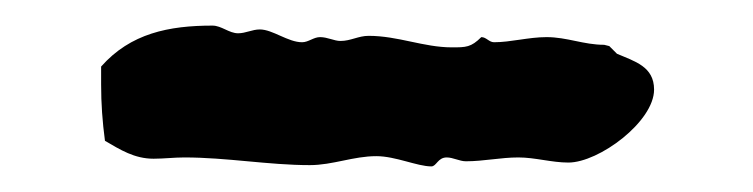

<svg xmlns="http://www.w3.org/2000/svg" viewBox="-20 -425 588 150"><path d="M491 -355C491 -373 476 -377 462 -383L456 -389L452 -390C436 -390 423 -396 407 -396C393 -396 379 -392 366 -392C362 -392 360 -396 356 -396C348 -388 344 -388 333 -388C311 -388 291 -397 268 -397C260 -397 254 -393 246 -393C241 -393 236 -396 230 -396C225 -396 221 -392 216 -392C205 -392 193 -402 183 -402C177 -402 172 -399 166 -399C159 -399 153 -405 146 -405C112 -405 82 -399 59 -373V-359C59 -344 60 -330 62 -315C74 -308 85 -301 100 -301C108 -301 116 -302 124 -302C157 -302 190 -296 222 -296C240 -296 256 -303 274 -303C289 -303 306 -295 317 -295C321 -295 322 -302 329 -302C334 -302 339 -299 344 -299C358 -299 371 -302 385 -302C398 -302 411 -298 424 -298C448 -298 491 -330 491 -355Z"/></svg>

Font: Margarine
Style: Regular
Weight: 400
Designer: Astigmatic (AOETI)
Foundry: Astigmatic (AOETI)
Version: Version 1.000